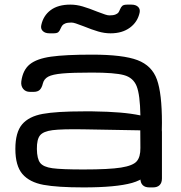

<svg xmlns="http://www.w3.org/2000/svg" viewBox="-20 -816 788 836"><path d="M46.9 -167.5Q46.9 -239.7 76.2 -274.4Q105.5 -309.1 166 -320.1Q226.6 -331.1 343.3 -331.1H382.8Q453.1 -330.1 502.4 -325.9Q551.8 -321.8 591.3 -313.5Q589.8 -403.3 575 -440.7Q560.1 -478 519.5 -489Q479 -500 380.9 -500Q295.4 -500 252 -496.1Q208.5 -492.2 189.9 -482.2Q171.4 -472.2 166.5 -452.1Q162.1 -433.6 153.1 -424.8Q144 -416 126.5 -416H110.4Q91.3 -416 80.8 -429.2Q70.3 -442.4 72.8 -461.9Q79.6 -511.7 109.9 -536.1Q140.1 -560.5 202.1 -569.3Q264.2 -578.1 380.9 -578.1Q515.6 -578.1 578.6 -554.2Q641.6 -530.3 663.3 -469.7Q685.1 -409.2 685.1 -281.2Q685.1 -156.7 654.8 -97.9Q624.5 -39.1 554.7 -19.5Q484.9 0 343.3 0Q230.5 0 169.4 -11.2Q108.4 -22.5 77.6 -58.3Q46.9 -94.2 46.9 -167.5ZM591.3 -171.9 590.8 -248.5 342.8 -252.9Q249.5 -254.4 209 -249.3Q168.5 -244.1 154.3 -226.6Q140.1 -209 140.6 -167.5Q141.1 -124.5 155 -106.7Q168.9 -88.9 208.3 -83.5Q247.6 -78.1 343.3 -78.1Q455.1 -78.1 507.1 -86.4Q559.1 -94.7 575.4 -113.8Q591.8 -132.8 591.3 -171.9ZM591.3 -39.1V-242.2Q591.3 -261.2 601.3 -271.2Q611.3 -281.2 630.4 -281.2H646Q665 -281.2 675 -271.2Q685.1 -261.2 685.1 -242.2V-39.1Q685.1 -20 675 -10Q665 0 646 0H630.4Q611.3 0 601.3 -10Q591.3 -20 591.3 -39.1ZM159.7 -706.5Q168.5 -748 200.7 -772Q232.9 -795.9 286.1 -795.9Q313 -795.9 340.3 -787.8Q367.7 -779.8 403.8 -765.1Q425.8 -756.8 437.3 -752.9Q448.7 -749 456.5 -749Q473.1 -749 482.4 -752.7Q491.7 -756.3 495.4 -761.2Q499 -766.1 502.4 -774.9Q506.8 -785.6 512.9 -790.8Q519 -795.9 535.2 -795.9H551.8Q571.3 -795.9 581.3 -786.1Q591.3 -776.4 587.9 -760.7Q579.1 -720.2 545.7 -695.6Q512.2 -670.9 461.4 -670.9Q434.6 -670.9 407.2 -679Q379.9 -687 343.8 -701.7Q321.8 -710 310.3 -713.9Q298.8 -717.8 291 -717.8Q273.9 -717.8 264.6 -714.1Q255.4 -710.4 251.5 -705.3Q247.6 -700.2 243.7 -691.4Q239.7 -681.2 233.9 -676Q228 -670.9 212.4 -670.9H195.8Q176.3 -670.9 166.3 -680.9Q156.2 -690.9 159.7 -706.5Z"/></svg>

Font: Gyrochrome
Style: Regular
Weight: 400
Designer: David Moles
Foundry: David Moles
Version: Version 1.005;Glyphs 3.2.3 (3260)